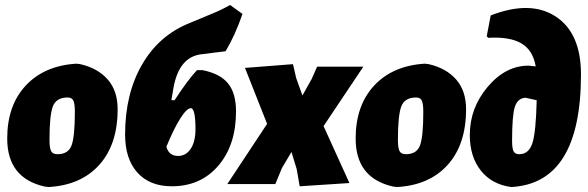

<svg xmlns="http://www.w3.org/2000/svg" viewBox="-20 -740 2365 772"><path d="M287 -484 303 -482Q373 -466 413 -420.5Q453 -375 453 -301Q453 -159 379 -77Q305 5 175 12L159 10Q9 -24 9 -183Q9 -316 83.5 -396Q158 -476 287 -484ZM252 -348Q206 -348 192.5 -312Q179 -276 179 -179Q179 -145 185.5 -132.5Q192 -120 211 -120Q255 -120 268 -156Q281 -192 281 -290Q281 -323 275 -335.5Q269 -348 252 -348Z M671 9Q582 9 532.5 -46Q483 -101 483 -199Q483 -363 551.5 -481Q620 -599 744 -648L840 -688Q874 -702 905 -720L955 -684Q925 -597 887 -534L791 -522Q699 -512 677 -384L669 -337H682Q733 -416 772 -458H794Q865 -444 897 -404.5Q929 -365 929 -292Q929 -157 858 -74Q787 9 671 9ZM747 -305Q731 -305 704.5 -263Q678 -221 649 -150Q659 -113 696 -113Q728 -113 747 -142Q766 -171 766 -221Q766 -305 747 -305Z M1281 -233 1385 -4 1185 9 1173 -60 1152 -129 1114 -65 1087 0H894L1054 -242L965 -467L1158 -482L1171 -426L1196 -356L1233 -422L1255 -472H1441Z M1688 -484 1704 -482Q1774 -466 1814 -420.5Q1854 -375 1854 -301Q1854 -159 1780 -77Q1706 5 1576 12L1560 10Q1410 -24 1410 -183Q1410 -316 1484.5 -396Q1559 -476 1688 -484ZM1653 -348Q1607 -348 1593.5 -312Q1580 -276 1580 -179Q1580 -145 1586.5 -132.5Q1593 -120 1612 -120Q1656 -120 1669 -156Q1682 -192 1682 -290Q1682 -323 1676 -335.5Q1670 -348 1653 -348Z M2036 12Q1958 2 1913.5 -54Q1869 -110 1869 -197Q1869 -306 1941 -391Q2013 -476 2105 -476Q2116 -475 2134 -473Q2123 -538 2076.5 -565.5Q2030 -593 1943 -588L1937 -594L1953 -678Q2113 -740 2214.5 -673.5Q2316 -607 2316 -441Q2316 -3 2036 12ZM2039 -174Q2039 -143 2045 -131.5Q2051 -120 2068 -120Q2106 -120 2120.5 -164Q2135 -208 2138 -337L2093 -347Q2061 -345 2050 -310Q2039 -275 2039 -174Z"/></svg>

Font: Alegreya Sans SC Black
Style: Italic
Weight: 900
Italic angle: -7°
Designer: Juan Pablo del Peral
Foundry: Huerta Tipografica
Version: Version 2.007